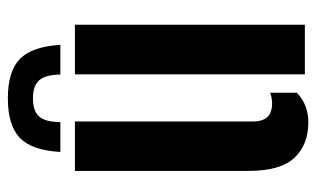

<svg xmlns="http://www.w3.org/2000/svg" viewBox="-182 -634 824 501"><g transform="rotate(-90 230.5 -383.0)"><path d="M225 -775Q295.5 -775 327.8 -743.5Q360 -712 364.5 -638H287Q286.5 -676.5 272.2 -693Q258 -709.5 225 -709.5Q191.5 -709.5 177.2 -693Q163 -676.5 163 -638H85Q89 -712 121.5 -743.5Q154 -775 225 -775ZM35.5 -147.5V-600H164.5V-136.5Q164.5 -110 176.2 -97.8Q188 -85.5 212 -85.5Q225 -85.5 239.5 -90.5V-21Q209 9 162 9Q104 9 69.8 -27.2Q35.5 -63.5 35.5 -147.5ZM287.5 0V-600H417V0Z"/></g></svg>

Font: Big Shoulders Stencil Display Thin ExtraBold
Style: Regular
Weight: 800
Version: Version 2.001